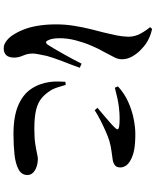

<svg xmlns="http://www.w3.org/2000/svg" viewBox="78 -878 844 1040"><g transform="rotate(90 500.0 -358.0)"><path d="M241 44Q223 44 205 31.5Q187 19 173 -1Q155 -27 141 -61.5Q127 -96 119.5 -141Q112 -186 112 -241Q112 -288 119.5 -335.5Q127 -383 137.5 -425.5Q148 -468 156 -498Q165 -534 171.5 -566Q178 -598 179 -631Q179 -666 162.5 -696.5Q146 -727 127 -749L137 -760Q162 -754 180 -746.5Q198 -739 216 -727Q231 -717 251.5 -697Q272 -677 286.5 -651Q301 -625 301 -597Q301 -576 291 -556.5Q281 -537 263 -503Q244 -470 227 -430Q210 -390 198.5 -346Q187 -302 187 -260Q187 -237 190 -221.5Q193 -206 198 -197Q208 -174 223 -196Q232 -210 245.5 -232.5Q259 -255 273.5 -281.5Q288 -308 302 -333.5Q316 -359 325 -378L347 -368Q340 -348 330.5 -323Q321 -298 311 -272.5Q301 -247 294 -225.5Q287 -204 283 -190Q277 -160 273.5 -142.5Q270 -125 270 -113Q270 -86 281 -61Q292 -36 292 -13Q292 44 241 44ZM706 -9Q612 -9 552.5 -34Q493 -59 462.5 -103.5Q432 -148 424 -206Q421 -229 421.5 -250.5Q422 -272 423 -290L440 -292Q445 -274 451.5 -253Q458 -232 466 -217Q486 -183 511 -162Q536 -141 575.5 -131.5Q615 -122 677 -122Q727 -122 759.5 -127Q792 -132 811 -136.5Q830 -141 840 -141Q862 -141 882 -134.5Q902 -128 915 -115.5Q928 -103 928 -84Q928 -53 897.5 -36.5Q867 -20 817 -14.5Q767 -9 706 -9ZM564 -464Q586 -483 608.5 -501.5Q631 -520 649 -536.5Q667 -553 675 -562Q680 -568 680.5 -573Q681 -578 667.5 -581Q654 -584 617 -584Q594 -584 556 -579.5Q518 -575 455 -558L448 -575Q486 -610 532 -630.5Q578 -651 623.5 -660Q669 -669 706 -669Q757 -669 790 -663Q823 -657 848 -643Q871 -630 879 -615.5Q887 -601 887 -588Q887 -569 877 -560Q867 -551 849 -547Q826 -543 799.5 -540Q773 -537 742 -528Q720 -521 691.5 -508.5Q663 -496 633.5 -481Q604 -466 577 -449Z"/></g></svg>

Font: Noto Serif SC ExtraLight
Style: Bold
Weight: 700
Version: Version 2.002-H1;hotconv 1.1.0;makeotfexe 2.6.0